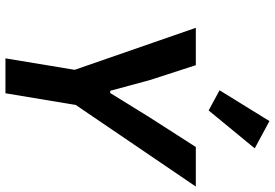

<svg xmlns="http://www.w3.org/2000/svg" viewBox="-172 -836 1008 704"><g transform="rotate(90 332.0 -484.0)"><path d="M194 0 236 -254 82 -698H219L274 -528L313 -384H321L410 -528L519 -698H664L365 -258L322 0ZM385 -745 311 -785 424 -968 524 -914Z"/></g></svg>

Font: IBM Plex Mono SemiBold
Style: Italic
Weight: 600
Italic angle: -9°
Monospace: yes
Designer: Mike Abbink, Paul van der Laan, Pieter van Rosmalen
Foundry: Bold Monday
Version: Version 2.3